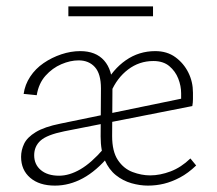

<svg xmlns="http://www.w3.org/2000/svg" viewBox="-20 -576 678 601"><path d="M443 5Q418 5 391.5 -2.5Q365 -10 343 -27.5Q321 -45 308 -74.5Q295 -104 295 -149L296 -299Q296 -345 277 -366Q258 -387 226 -387Q200 -387 172 -375Q144 -363 122.5 -339Q101 -315 95 -278L54 -282Q58 -311 74.5 -336Q91 -361 116.5 -378.5Q142 -396 172 -406Q202 -416 231 -416Q280 -416 306 -386.5Q332 -357 332 -303L331 -150Q331 -102 349 -75Q367 -48 395 -37.5Q423 -27 450 -27Q481 -27 514 -39.5Q547 -52 576 -80L594 -58Q569 -34 543.5 -20.5Q518 -7 493.5 -1Q469 5 443 5ZM152 5Q103 5 74.5 -19.5Q46 -44 46 -85Q46 -106 55.5 -126Q65 -146 92 -162.5Q119 -179 169 -189L576 -273L582 -244L181 -165Q127 -154 107 -136Q87 -118 87 -90Q87 -61 108 -43.5Q129 -26 165 -26Q197 -26 231.5 -46Q266 -66 304 -110L322 -89Q282 -41 239.5 -18Q197 5 152 5ZM547 -244V-284Q547 -307 538 -330Q529 -353 510 -369Q491 -385 460 -385Q416 -385 381 -358.5Q346 -332 327 -287L307 -309Q333 -359 374 -387.5Q415 -416 466 -416Q503 -416 529 -397Q555 -378 569.5 -349Q584 -320 584 -286Q584 -277 584 -266Q584 -255 582 -244ZM194 -525V-556H459V-525Z"/></svg>

Font: Ysabeau ExtraLight
Style: Regular
Weight: 250
Designer: Christian Thalmann (Catharsis Fonts)
Version: Version 2.002